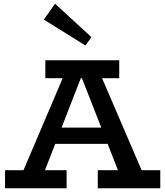

<svg xmlns="http://www.w3.org/2000/svg" viewBox="-20 -1009 885 1029"><path d="M7 0V-97H106L316 -590H223V-686H619V-590H527L739 -97H839V0H504V-97H612L557 -238H276L221 -97H337V0ZM419 -590H413L310 -325H523ZM438 -765 215 -904 275 -989 470 -810Z"/></svg>

Font: BioRhyme ExtraBold SemiBold
Style: Regular
Weight: 600
Version: Version 1.600;gftools[0.9.33]